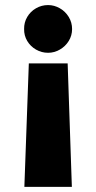

<svg xmlns="http://www.w3.org/2000/svg" viewBox="-20 -560 380 758"><path d="M76.2 177.7 93.8 -309.6H247.1L263.7 177.7ZM264.6 -445.3Q264.6 -419.9 251.5 -398.4Q238.3 -377 216.3 -364.3Q194.3 -351.6 169.9 -351.6Q144 -351.6 122.1 -364.3Q100.1 -377 87.4 -398.4Q74.7 -419.9 75.2 -445.3Q74.7 -471.2 87.4 -492.9Q100.1 -514.6 122.1 -527.3Q144 -540 169.9 -540Q194.3 -540 216.3 -527.3Q238.3 -514.6 251.5 -492.9Q264.6 -471.2 264.6 -445.3Z"/></svg>

Font: Pretendard GOV Black
Style: Regular
Weight: 900
Designer: Base glyphs from Inter by Rasmus Andersson; Hangeul glyphs from Noto Sans CJK(Source Han Sans) by Jang Soo-young and Kan
Foundry: Kil Hyung-jin
Version: Version 1.309